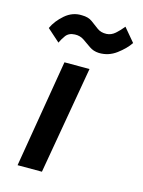

<svg xmlns="http://www.w3.org/2000/svg" viewBox="-104 -729 589 792"><g transform="rotate(15 190.0 -333.5)"><path d="M127 -460 50 0H154L234 -460ZM28 -580 82 -532Q88 -546 100.5 -563.5Q113 -581 139 -582Q161 -583 178 -571.5Q195 -560 212.5 -547.5Q230 -535 254 -534Q295 -533 328.5 -558Q362 -583 380 -610L332 -667Q317 -648 300.5 -633.5Q284 -619 264 -618Q240 -617 224 -629Q208 -641 191 -653.5Q174 -666 147 -666Q107 -668 75 -640.5Q43 -613 28 -580Z"/></g></svg>

Font: Jost* 500 Medium Italic
Style: Italic
Weight: 500
Italic angle: -10°
Version: Version 3.200; ttfautohint (v0.97) -l 8 -r 50 -G 200 -x 14 -